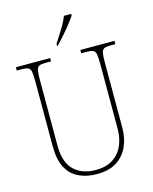

<svg xmlns="http://www.w3.org/2000/svg" viewBox="-136 -1020 892 1119"><g transform="rotate(-15 310.5 -460.5)"><path d="M309 10Q247 10 199.5 -12.5Q152 -35 126 -84Q100 -133 100 -214V-607Q100 -645 96.5 -663.5Q93 -682 81 -688Q69 -694 44 -694H12V-714H219V-694H184Q159 -694 147 -688Q135 -682 131.5 -663.5Q128 -645 128 -606V-210Q128 -109 176.5 -62Q225 -15 308 -15Q373 -15 414 -43Q455 -71 473.5 -116Q492 -161 492 -213V-606Q492 -645 488.5 -663.5Q485 -682 473 -688Q461 -694 436 -694H401V-714H607V-694H576Q551 -694 539 -688Q527 -682 523.5 -663.5Q520 -645 520 -606V-211Q520 -150 497 -99.5Q474 -49 427.5 -19.5Q381 10 309 10ZM276 -784Q298 -818 322.5 -857.5Q347 -897 360 -931H404V-921Q393 -904 371 -876Q349 -848 324 -819.5Q299 -791 279 -771H276Z"/></g></svg>

Font: Noto Serif Hebrew SemiCondensed Thin
Style: Regular
Weight: 100
Width: 4
Designer: Monotype Design Team
Foundry: Monotype Imaging Inc.
Version: Version 2.004; ttfautohint (v1.8.4.7-5d5b)